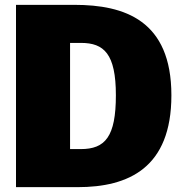

<svg xmlns="http://www.w3.org/2000/svg" viewBox="-20 -772 748 792"><path d="M287 -752H46V0H300C510 0 687 -79 687 -379C687 -688 494 -752 287 -752ZM314 -595C409 -595 458 -550 458 -379C458 -208 414 -157 313 -157H269V-595Z"/></svg>

Font: Glow Sans SC Normal Heavy
Style: Regular
Weight: 900
Designer: Ryoko NISHIZUKA (kana, bopomofo & ideographs); Paul D. Hunt (Latin, Greek & Cyrillic); Sandoll Communications, Soo-young
Version: Version 0.93